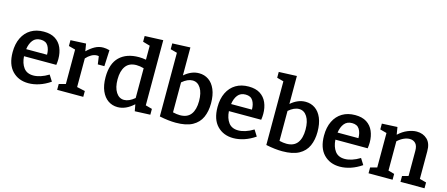

<svg xmlns="http://www.w3.org/2000/svg" viewBox="-50 -1370 4603 1975"><g transform="rotate(15 2252.0 -382.5)"><path d="M275 11Q169 11 103 -57.5Q37 -126 37 -257Q37 -345 68.5 -409.5Q100 -474 157.5 -508.5Q215 -543 294 -543Q369 -543 416.5 -512.5Q464 -482 487 -429Q510 -376 510 -309Q510 -279 505 -246H161Q166 -171 200.5 -125Q235 -79 304 -79Q339 -79 380 -92Q421 -105 465 -132L506 -67Q449 -28 390 -8.5Q331 11 275 11ZM284 -455Q230 -455 201 -418Q172 -381 164 -322H386Q386 -379 362.5 -417Q339 -455 284 -455Z M580 0V-62L651 -81V-448L580 -467V-529L744 -537L757 -458Q798 -498 839 -520.5Q880 -543 927 -543Q958 -543 994 -533L986 -361H916L904 -446Q896 -448 886 -448Q855 -448 825.5 -431Q796 -414 771 -386V-81L858 -62V0Z M1225 11Q1168 11 1123.5 -19.5Q1079 -50 1053 -109.5Q1027 -169 1027 -255Q1027 -400 1101 -471.5Q1175 -543 1307 -543Q1341 -543 1382 -536V-685L1306 -707V-768L1502 -776V-82L1572 -63V-1L1408 6L1395 -65Q1312 11 1225 11ZM1270 -78Q1323 -78 1382 -128V-445Q1339 -457 1303 -457Q1226 -457 1189 -406Q1152 -355 1152 -266Q1152 -179 1184.5 -128.5Q1217 -78 1270 -78Z M1845 11Q1768 11 1671 -9V-687L1600 -706V-768L1791 -776V-478Q1826 -509 1865.5 -526Q1905 -543 1948 -543Q2005 -543 2049.5 -512.5Q2094 -482 2119.5 -422Q2145 -362 2145 -275Q2145 -190 2116 -125.5Q2087 -61 2021.5 -25Q1956 11 1845 11ZM1867 -75Q1945 -75 1982.5 -124.5Q2020 -174 2020 -266Q2020 -353 1988 -403.5Q1956 -454 1902 -454Q1849 -454 1791 -404V-85Q1833 -75 1867 -75Z M2457 11Q2351 11 2285 -57.5Q2219 -126 2219 -257Q2219 -345 2250.5 -409.5Q2282 -474 2339.5 -508.5Q2397 -543 2476 -543Q2551 -543 2598.5 -512.5Q2646 -482 2669 -429Q2692 -376 2692 -309Q2692 -279 2687 -246H2343Q2348 -171 2382.5 -125Q2417 -79 2486 -79Q2521 -79 2562 -92Q2603 -105 2647 -132L2688 -67Q2631 -28 2572 -8.5Q2513 11 2457 11ZM2466 -455Q2412 -455 2383 -418Q2354 -381 2346 -322H2568Q2568 -379 2544.5 -417Q2521 -455 2466 -455Z M2979 11Q2902 11 2805 -9V-687L2734 -706V-768L2925 -776V-478Q2960 -509 2999.5 -526Q3039 -543 3082 -543Q3139 -543 3183.5 -512.5Q3228 -482 3253.5 -422Q3279 -362 3279 -275Q3279 -190 3250 -125.5Q3221 -61 3155.5 -25Q3090 11 2979 11ZM3001 -75Q3079 -75 3116.5 -124.5Q3154 -174 3154 -266Q3154 -353 3122 -403.5Q3090 -454 3036 -454Q2983 -454 2925 -404V-85Q2967 -75 3001 -75Z M3591 11Q3485 11 3419 -57.5Q3353 -126 3353 -257Q3353 -345 3384.5 -409.5Q3416 -474 3473.5 -508.5Q3531 -543 3610 -543Q3685 -543 3732.5 -512.5Q3780 -482 3803 -429Q3826 -376 3826 -309Q3826 -279 3821 -246H3477Q3482 -171 3516.5 -125Q3551 -79 3620 -79Q3655 -79 3696 -92Q3737 -105 3781 -132L3822 -67Q3765 -28 3706 -8.5Q3647 11 3591 11ZM3600 -455Q3546 -455 3517 -418Q3488 -381 3480 -322H3702Q3702 -379 3678.5 -417Q3655 -455 3600 -455Z M3896 0V-62L3967 -81V-448L3896 -467V-529L4060 -537L4073 -458Q4119 -501 4170 -522Q4221 -543 4266 -543Q4333 -543 4377.5 -501Q4422 -459 4421 -374V-81L4492 -62V0H4236V-62L4301 -80V-348Q4301 -401 4277.5 -426Q4254 -451 4215 -451Q4186 -451 4153 -436.5Q4120 -422 4087 -392V-80L4152 -62V0Z"/></g></svg>

Font: Bitter SemiBold
Style: Regular
Weight: 600
Designer: Sol Matas, and Bitter project Authors
Foundry: Sol Matas
Version: Version 2.001